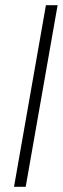

<svg xmlns="http://www.w3.org/2000/svg" viewBox="-20 -720 242 740"><path d="M34 0 157 -700H202L79 0Z"/></svg>

Font: DM Sans 16pt ExtraLight
Style: Italic
Weight: 250
Italic angle: -10°
Version: Version 4.004;gftools[0.9.30]